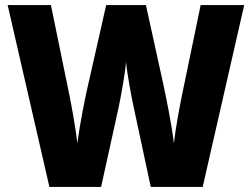

<svg xmlns="http://www.w3.org/2000/svg" viewBox="-20 -734 989 754"><path d="M939 -714H768L695 -362C685 -313 668 -222 663 -171C655 -242 631 -359 619 -414L553 -714H397L329 -414C316 -360 293 -246 284 -171C278 -224 261 -320 252 -363L180 -714H10L174 0H377L446 -313C454 -351 471 -442 475 -491C480 -438 497 -350 505 -313L572 0H776Z"/></svg>

Font: Noto Sans Bengali SemiCondensed ExtraBold
Style: Regular
Weight: 800
Width: 4
Designer: Joana Ranito - Universal Thirst; Jelle Bosma - Monotype Design Team
Foundry: Universal Thirst ehf.
Version: Version 3.000